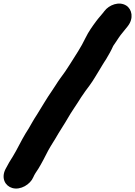

<svg xmlns="http://www.w3.org/2000/svg" viewBox="-25 -850 767 1091"><path d="M164 157.4C170.8 141.2 180.6 127.2 193.3 108.1C210.3 80.7 233.5 35.8 248.6 5.8C267.8 -29.1 284.8 -52.5 306.6 -91.2C322.4 -118.1 342.8 -147.5 358.5 -175.5C381.7 -216.5 410 -254.7 436.4 -297.9C452.5 -322 467 -342.2 485 -365.9C505 -392.9 521 -421.9 537.6 -448.4L555.9 -478.9C561.5 -488.4 564.6 -493 567 -496.8L578.9 -515.3C593.4 -539.5 605.4 -560.4 618.4 -589.2C625.8 -601.2 638.5 -617.2 650.2 -636.5C661.5 -654.3 682.7 -676.9 700.3 -700.3C737 -746.4 724.3 -798 692.7 -818.2C651.8 -844.4 594.8 -822.3 568.3 -787.1L561.6 -778.3C549.6 -762.8 536.4 -749.8 520.2 -727.8C500 -700.2 479 -672 460.4 -633.7C436.5 -583 404.3 -535.6 373 -485.8C355.5 -458 337 -430.2 315.5 -402.2C302.2 -384.4 282.2 -350.4 270.6 -334.5C240.4 -291.4 212.1 -241.8 184.8 -198.3C167.9 -173.3 151.6 -143.2 137.7 -119.4L120.3 -91.7C96.6 -53 70.2 3.4 48.5 38.1C35.4 58.6 18.7 85.8 5.7 111.9C-19.6 163.4 5.1 206.9 44.7 218.3C92.3 232.1 147.3 197 164 157.4Z"/></svg>

Font: Smoothie
Style: BdIt
Weight: 700
Foundry: Cannot Into Space Fonts
Version: Version 0.8